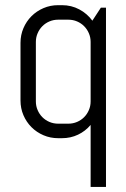

<svg xmlns="http://www.w3.org/2000/svg" viewBox="-20 -530 494 750"><path d="M334 200.2V-42Q313.5 -17.6 284.7 -3.9Q255.9 9.8 222.2 9.8H207Q176.8 9.8 149.9 -1.7Q123 -13.2 103 -33.2Q83 -53.2 71.5 -80.1Q60.1 -106.9 60.1 -137.2V-362.8Q60.1 -393.1 71.5 -419.9Q83 -446.8 103 -466.8Q123 -486.8 149.9 -498.3Q176.8 -509.8 207 -509.8H222.2Q258.8 -509.8 289.6 -493.4Q320.3 -477.1 340.8 -449.2L374 -500H394V200.2ZM334 -366.2Q334 -384.3 327.1 -400.1Q320.3 -416 308.6 -427.7Q296.9 -439.5 281 -446.3Q265.1 -453.1 247.1 -453.1H207Q189 -453.1 173.1 -446.3Q157.2 -439.5 145.5 -427.7Q133.8 -416 127 -400.1Q120.1 -384.3 120.1 -366.2V-133.8Q120.1 -115.7 127 -99.9Q133.8 -84 145.5 -72.3Q157.2 -60.5 173.1 -53.7Q189 -46.9 207 -46.9H247.1Q265.1 -46.9 281 -53.7Q296.9 -60.5 308.6 -72.3Q320.3 -84 327.1 -99.9Q334 -115.7 334 -133.8Z"/></svg>

Font: Abel
Style: Regular
Weight: 400
Designer: Matthew Desmond
Foundry: Matthew Desmond
Version: Version 1.003